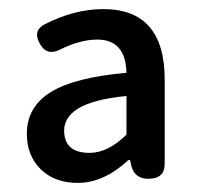

<svg xmlns="http://www.w3.org/2000/svg" viewBox="-20 -830 433 422"><path d="M151 -428Q100 -428 69.5 -458Q39 -488 39 -536Q39 -595 91.5 -627.5Q144 -660 258 -670Q256 -743 194 -743Q156 -743 112 -721Q82 -706 67 -735Q52 -762 77 -776Q143 -810 207 -810Q342 -810 342 -655V-546V-470Q342 -437 306 -437Q277 -437 269 -464L266 -478H262Q208 -428 151 -428ZM177 -494Q217 -494 258 -534V-619Q185 -612 151 -591Q121 -572 121 -543Q121 -494 177 -494Z"/></svg>

Font: GenSenRounded JP M
Style: Regular
Weight: 500
Version: Version 1.501;PS 1;hotconv 16.6.51;makeotf.lib2.5.65220